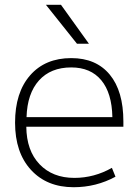

<svg xmlns="http://www.w3.org/2000/svg" viewBox="-20 -773 584 803"><path d="M235 -753 352 -590H302L172 -753ZM90 -243Q91 -143 145.5 -86Q200 -29 291 -29Q374 -29 448 -71L463 -34Q382 10 288 10Q176 10 109.5 -62.5Q43 -135 43 -260Q43 -386 106 -458Q169 -530 278 -530Q382 -530 439 -461Q496 -392 496 -265V-243ZM91 -283H450Q448 -384 403.5 -437.5Q359 -491 278 -491Q192 -491 143 -436.5Q94 -382 91 -283Z"/></svg>

Font: Mplus 1p Light
Style: Regular
Weight: 300
Version: Version 1.061